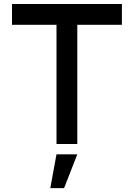

<svg xmlns="http://www.w3.org/2000/svg" viewBox="-20 -720 670 960"><path d="M589.5 -700V-596H366.5V0H262.5V-596H40V-700ZM231.5 220.5 262.5 51.5H366.5L300.5 220.5Z"/></svg>

Font: Urbanist SemiBold
Style: Regular
Weight: 600
Designer: Corey Hu
Foundry: Corey Hu
Version: Version 1.321; ttfautohint (v1.8.4.7-5d5b)